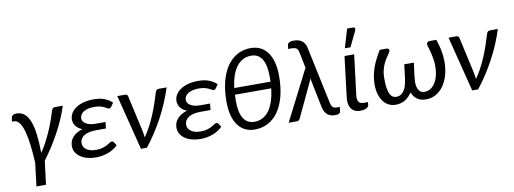

<svg xmlns="http://www.w3.org/2000/svg" viewBox="-66 -1089 4374 1635"><g transform="rotate(-10 2121.0 -271.5)"><path d="M139.2 161.1 163.6 -40Q159.2 -120.6 151.1 -189.9Q143.1 -259.3 129.4 -310.1Q115.7 -360.8 95.5 -389.6Q75.2 -418.5 46.9 -418.5H30.3L33.7 -449.2Q35.2 -461.9 44.9 -470.9Q54.7 -480 80.6 -480Q120.6 -480 148.4 -456.1Q176.3 -432.1 193.8 -385.7Q211.4 -339.4 219.7 -271Q228 -202.6 229 -113.3Q253.9 -149.4 275.6 -189.9Q297.4 -230.5 316.4 -273.2Q335.4 -315.9 351.6 -360.4Q367.7 -404.8 380.9 -448.7Q385.7 -464.8 393.6 -470.9Q401.4 -477.1 409.7 -477.1H479.5Q460.4 -417 434.8 -359.4Q409.2 -301.8 379.2 -247.1Q349.1 -192.4 315.7 -141.1Q282.2 -89.8 247.1 -42.5L221.7 161.1Z M884.3 -397Q878.4 -389.2 874 -387Q869.6 -384.8 863.8 -384.8Q857.4 -384.8 848.9 -390.4Q840.3 -396 826.4 -402.6Q812.5 -409.2 792 -414.8Q771.5 -420.4 741.2 -420.4Q709.5 -420.4 685.8 -414.3Q662.1 -408.2 646.5 -397.7Q630.9 -387.2 622.8 -373.3Q614.7 -359.4 614.7 -343.8Q614.7 -314.9 645 -296.1Q675.3 -277.3 730.5 -277.3H813.5L807.6 -222.2H724.6Q652.8 -222.2 616.9 -198Q581.1 -173.8 581.1 -134.8Q581.1 -118.2 588.6 -104Q596.2 -89.8 610.6 -79.3Q625 -68.8 646 -63Q667 -57.1 693.4 -57.1Q727.5 -57.1 751.2 -64.5Q774.9 -71.8 791.3 -80.8Q807.6 -89.8 818.1 -97.2Q828.6 -104.5 836.9 -104.5Q846.7 -104.5 853 -96.7L872.6 -66.4Q854.5 -47.9 832.3 -34.2Q810.1 -20.5 785.2 -11.7Q760.3 -2.9 734.1 1.5Q708 5.9 682.1 5.9Q642.6 5.9 608.4 -3.2Q574.2 -12.2 549.3 -29.3Q524.4 -46.4 510 -70.3Q495.6 -94.2 495.6 -124.5Q495.6 -170.9 526.4 -203.4Q557.1 -235.8 608.9 -251.5Q588.9 -259.3 574.7 -270.3Q560.5 -281.2 551.8 -293.9Q543 -306.6 539.1 -320.6Q535.2 -334.5 535.2 -347.7Q535.2 -374 548.8 -398.7Q562.5 -423.3 589.1 -442.6Q615.7 -461.9 655 -473.4Q694.3 -484.9 746.1 -484.9Q803.2 -484.9 842 -469Q880.9 -453.1 905.8 -428.2Z M1377.4 -477.1Q1334 -342.8 1268.6 -222.2Q1203.1 -101.6 1122.6 0H1071.3L950.7 -477.1H1018.6Q1028.3 -477.1 1034.2 -471.9Q1040 -466.8 1041.5 -460L1110.4 -150.4Q1113.8 -134.8 1116 -119.9Q1118.2 -105 1119.6 -90.3Q1146.5 -127.4 1169.4 -170.7Q1192.4 -213.9 1212.2 -260.5Q1231.9 -307.1 1248.5 -355.2Q1265.1 -403.3 1279.3 -451.2Q1283.2 -465.3 1291.3 -471.2Q1299.3 -477.1 1308.1 -477.1Z M1788.6 -397Q1782.7 -389.2 1778.3 -387Q1773.9 -384.8 1768.1 -384.8Q1761.7 -384.8 1753.2 -390.4Q1744.6 -396 1730.7 -402.6Q1716.8 -409.2 1696.3 -414.8Q1675.8 -420.4 1645.5 -420.4Q1613.8 -420.4 1590.1 -414.3Q1566.4 -408.2 1550.8 -397.7Q1535.2 -387.2 1527.1 -373.3Q1519 -359.4 1519 -343.8Q1519 -314.9 1549.3 -296.1Q1579.6 -277.3 1634.8 -277.3H1717.8L1711.9 -222.2H1628.9Q1557.1 -222.2 1521.2 -198Q1485.4 -173.8 1485.4 -134.8Q1485.4 -118.2 1492.9 -104Q1500.5 -89.8 1514.9 -79.3Q1529.3 -68.8 1550.3 -63Q1571.3 -57.1 1597.7 -57.1Q1631.8 -57.1 1655.5 -64.5Q1679.2 -71.8 1695.6 -80.8Q1711.9 -89.8 1722.4 -97.2Q1732.9 -104.5 1741.2 -104.5Q1751 -104.5 1757.3 -96.7L1776.9 -66.4Q1758.8 -47.9 1736.6 -34.2Q1714.4 -20.5 1689.5 -11.7Q1664.6 -2.9 1638.4 1.5Q1612.3 5.9 1586.4 5.9Q1546.9 5.9 1512.7 -3.2Q1478.5 -12.2 1453.6 -29.3Q1428.7 -46.4 1414.3 -70.3Q1399.9 -94.2 1399.9 -124.5Q1399.9 -170.9 1430.7 -203.4Q1461.4 -235.8 1513.2 -251.5Q1493.2 -259.3 1479 -270.3Q1464.8 -281.2 1456.1 -293.9Q1447.3 -306.6 1443.4 -320.6Q1439.5 -334.5 1439.5 -347.7Q1439.5 -374 1453.1 -398.7Q1466.8 -423.3 1493.4 -442.6Q1520 -461.9 1559.3 -473.4Q1598.6 -484.9 1650.4 -484.9Q1707.5 -484.9 1746.3 -469Q1785.2 -453.1 1810.1 -428.2Z M2140.1 -682.6Q2186.5 -682.6 2223.1 -664.3Q2259.8 -646 2285.2 -610.8Q2310.5 -575.7 2324 -524.4Q2337.4 -473.1 2337.4 -407.2Q2337.4 -309.1 2317.4 -232.2Q2297.4 -155.3 2260.5 -102.1Q2223.6 -48.8 2171.6 -21Q2119.6 6.8 2056.2 6.8Q2009.8 6.8 1972.9 -11.2Q1936 -29.3 1910.4 -64.5Q1884.8 -99.6 1871.3 -151.1Q1857.9 -202.6 1857.9 -269Q1857.9 -367.2 1878.2 -443.8Q1898.4 -520.5 1935.3 -573.7Q1972.2 -627 2024.2 -654.8Q2076.2 -682.6 2140.1 -682.6ZM2063 -58.6Q2103 -58.6 2135.5 -75.9Q2168 -93.3 2191.7 -126Q2215.3 -158.7 2230.7 -206.3Q2246.1 -253.9 2252.9 -314.5H1939Q1937.5 -289.6 1937.5 -263.2Q1937.5 -160.2 1969.5 -109.4Q2001.5 -58.6 2063 -58.6ZM2133.3 -618.2Q2093.3 -618.2 2061.3 -601.6Q2029.3 -585 2005.4 -553.2Q1981.4 -521.5 1966.1 -475.6Q1950.7 -429.7 1943.4 -371.6H2256.8Q2257.3 -381.3 2257.6 -391.6Q2257.8 -401.9 2257.8 -412.6Q2257.8 -515.6 2226.1 -566.9Q2194.3 -618.2 2133.3 -618.2Z M2570.8 -436.5 2544.4 -568.8Q2541.5 -583 2537.4 -592.8Q2533.2 -602.5 2526.1 -608.4Q2519 -614.3 2509 -616.9Q2499 -619.6 2484.4 -619.6H2453.1L2457 -650.4Q2457.5 -656.7 2460.7 -662.4Q2463.9 -668 2470.2 -672.4Q2476.6 -676.8 2486.6 -679.2Q2496.6 -681.6 2511.7 -681.6Q2529.8 -681.6 2546.9 -677.7Q2564 -673.8 2578.1 -664.6Q2592.3 -655.3 2602.8 -639.6Q2613.3 -624 2618.2 -600.6L2722.2 -109.4Q2727.5 -81.5 2739.3 -69.3Q2751 -57.1 2775.4 -57.1H2800.8L2796.9 -23.4Q2794.4 -6.3 2783.7 -0.7Q2772.9 4.9 2752.9 4.9Q2735.4 4.9 2719 1.2Q2702.6 -2.4 2688.5 -12.5Q2674.3 -22.5 2663.8 -39.8Q2653.3 -57.1 2647.5 -85L2602.1 -308.1Q2599.6 -317.9 2598.9 -326.2Q2598.1 -334.5 2598.1 -342.8Q2595.2 -334.5 2591.6 -326.4Q2587.9 -318.4 2584 -310.1L2446.3 -17.1Q2442.9 -10.3 2436.3 -5.1Q2429.7 0 2418.9 0H2348.6Z M2869.1 0ZM2915.5 -477.1H2999L2956.1 -129.9Q2951.7 -93.8 2963.4 -75Q2975.1 -56.2 3007.3 -56.2H3044.4L3041.5 -30.3Q3040.5 -21.5 3033.9 -14.9Q3027.3 -8.3 3017.3 -3.7Q3007.3 1 2994.4 3.2Q2981.4 5.4 2967.8 5.4Q2940.4 5.4 2920.7 -4.2Q2900.9 -13.7 2889.2 -30.8Q2877.4 -47.9 2873.3 -71.8Q2869.1 -95.7 2872.6 -125ZM2929.7 -541.5 2978 -703.6H3029.3Q3041.5 -703.6 3044.9 -695.3Q3048.3 -687 3042 -673.8L2978.5 -541.5Z M3291.5 -58.1Q3312 -58.1 3328.4 -67.6Q3344.7 -77.1 3356.7 -94.7Q3368.7 -112.3 3376.5 -136.7Q3384.3 -161.1 3388.2 -190.9H3388.7L3404.3 -319.3H3487.3L3470.7 -190.9H3471.2Q3467.3 -161.1 3469.2 -136.7Q3471.2 -112.3 3479 -94.7Q3486.8 -77.1 3500.7 -67.6Q3514.6 -58.1 3535.2 -58.1Q3554.2 -58.1 3576.4 -67.9Q3598.6 -77.6 3617.7 -101.6Q3636.7 -125.5 3649.2 -165.3Q3661.6 -205.1 3661.6 -265.1Q3661.6 -289.1 3657.7 -314.9Q3653.8 -340.8 3648.4 -364.5Q3643.1 -388.2 3637.2 -408Q3631.3 -427.7 3627 -439.9Q3623.5 -450.2 3625.2 -457.3Q3627 -464.4 3631.1 -468.8Q3635.3 -473.1 3640.9 -475.1Q3646.5 -477.1 3650.9 -477.1H3709.5Q3725.1 -434.1 3735.4 -383.1Q3745.6 -332 3745.6 -283.7Q3745.6 -216.3 3729.2 -162.4Q3712.9 -108.4 3684.6 -70.6Q3656.2 -32.7 3618.4 -12.7Q3580.6 7.3 3537.6 7.3Q3488.8 7.3 3458.7 -15.1Q3428.7 -37.6 3415 -74.2Q3391.6 -37.6 3356.7 -15.1Q3321.8 7.3 3273.9 7.3Q3240.2 7.3 3212.9 -6.8Q3185.5 -21 3166.3 -47.1Q3147 -73.2 3136.2 -110.4Q3125.5 -147.5 3125.5 -193.4Q3125.5 -233.4 3132.8 -270.5Q3140.1 -307.6 3152.8 -342.5Q3165.5 -377.4 3182.9 -410.9Q3200.2 -444.3 3220.2 -477.1H3279.3Q3283.7 -477.1 3288.8 -475.1Q3293.9 -473.1 3297.1 -468.8Q3300.3 -464.4 3300 -457.3Q3299.8 -450.2 3293.9 -440.4Q3282.2 -422.9 3268.6 -402.8Q3254.9 -382.8 3243.2 -357.9Q3231.4 -333 3223.6 -302.7Q3215.8 -272.5 3215.8 -234.4Q3214.8 -177.7 3221.2 -143.1Q3227.5 -108.4 3238.5 -89.6Q3249.5 -70.8 3263.4 -64.5Q3277.3 -58.1 3291.5 -58.1Z M4241.7 -477.1Q4198.2 -342.8 4132.8 -222.2Q4067.4 -101.6 3986.8 0H3935.5L3814.9 -477.1H3882.8Q3892.6 -477.1 3898.4 -471.9Q3904.3 -466.8 3905.8 -460L3974.6 -150.4Q3978 -134.8 3980.2 -119.9Q3982.4 -105 3983.9 -90.3Q4010.7 -127.4 4033.7 -170.7Q4056.6 -213.9 4076.4 -260.5Q4096.2 -307.1 4112.8 -355.2Q4129.4 -403.3 4143.6 -451.2Q4147.5 -465.3 4155.5 -471.2Q4163.6 -477.1 4172.4 -477.1Z"/></g></svg>

Font: Carlito
Style: Italic
Weight: 400
Italic angle: -7°
Designer: Lukasz Dziedzic
Foundry: tyPoland Lukasz Dziedzic
Version: Version 1.104